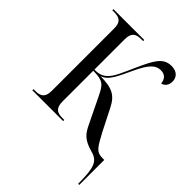

<svg xmlns="http://www.w3.org/2000/svg" viewBox="-258 -853 1195 1195"><g transform="rotate(45 340.0 -255.0)"><path d="M647 210H657V-10H642C587 -10 574 -35 527 -122L453 -268C417 -339 374 -362 271 -362C326 -378 353 -449 391 -529C436 -626 469 -654 511 -654C552 -654 567 -630 571 -597C594 -601 613 -622 613 -655C613 -691 590 -720 540 -720C466 -720 438 -661 390 -556C354 -476 334 -426 308 -400C286 -376 263 -364 216 -364V-630C216 -685 238 -704 287 -704H305V-714H34V-704H50C100 -704 122 -686 122 -633V-84C122 -29 100 -10 50 -10H34V0H305V-10H287C238 -10 216 -29 216 -85V-354C302 -354 318 -336 351 -268L435 -95C460 -43 482 -13 566 10C630 28 647 65 647 210Z"/></g></svg>

Font: Noto Serif Display SemiCondensed
Style: Regular
Weight: 400
Width: 4
Designer: Monotype Design Team
Foundry: Monotype Imaging Inc.
Version: Version 2.009